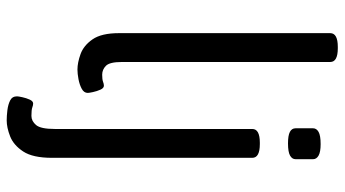

<svg xmlns="http://www.w3.org/2000/svg" viewBox="-242 -550 1004 559"><g transform="rotate(90 259.5 -270.0)"><path d="M182 6Q162 6 137 -3Q112 -12 94 -38Q76 -64 76 -115V-730Q76 -752 116 -752H120Q160 -752 160 -730V-123Q160 -88 171 -77Q182 -66 197 -66Q211 -66 217.5 -68.5Q224 -71 229 -71Q236 -71 240.5 -61Q245 -51 247.5 -39.5Q250 -28 250 -24Q250 -13 238 -6.5Q226 0 210 3Q194 6 182 6ZM330 212Q317 212 300.5 210Q284 208 272 202Q260 196 260 182Q260 178 262.5 166.5Q265 155 269.5 145Q274 135 281 135Q286 135 292.5 137.5Q299 140 317 140Q332 140 343.5 126.5Q355 113 355 72V-503Q355 -525 395 -525H399Q439 -525 439 -503V80Q439 136 420.5 164Q402 192 376.5 202Q351 212 330 212ZM397 -607Q374 -607 363.5 -612.5Q353 -618 353 -629V-680Q353 -690 363.5 -696Q374 -702 399 -702Q422 -702 432.5 -696Q443 -690 443 -680V-629Q443 -619 432.5 -613Q422 -607 397 -607Z"/></g></svg>

Font: Asap Condensed VF Beta
Style: Regular
Weight: 400
Designer: Pablo Cosgaya
Foundry: Omnibus-Type
Version: Version 1.008